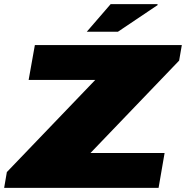

<svg xmlns="http://www.w3.org/2000/svg" viewBox="-41 -905 896 925"><path d="M-21 0 -8 -76 418 -520H97L127 -688H835L822 -613L395 -168H752L723 0ZM377 -752 492 -885H717L719 -881L527 -752Z"/></svg>

Font: Archivo SemiExpanded Black
Style: Italic
Weight: 900
Width: 6
Italic angle: -10°
Designer: Hector Gatti
Foundry: Omnibus-Type
Version: Version 2.001